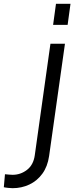

<svg xmlns="http://www.w3.org/2000/svg" viewBox="-147 -765 399 1005"><path d="M-81 220Q-89 220 -104 218.5Q-119 217 -127 215L-121 147Q-110 148 -99.5 149Q-89 150 -81 150Q-39 150 -5.5 124Q28 98 35 48L117 -536H193L110 52Q102 107 74.5 144.5Q47 182 6.5 201Q-34 220 -81 220ZM131 -635 146 -745H222L207 -635Z"/></svg>

Font: Plus Jakarta Sans
Style: Italic
Weight: 400
Italic angle: -8°
Designer: Gumpita Rahayu
Foundry: Tokotype
Version: Version 2.006